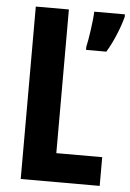

<svg xmlns="http://www.w3.org/2000/svg" viewBox="-52 -753 537 792"><g transform="rotate(5 216.5 -357.0)"><path d="M64 0H391V-119H201V-714H64ZM433 -703V-714H306C305 -677 293 -596 286 -567V-554H370C395 -595 420 -654 433 -703Z"/></g></svg>

Font: Noto Sans Hebrew ExtraCondensed
Style: Bold
Weight: 700
Width: 2
Designer: Monotype Design Team
Foundry: Monotype Imaging Inc.
Version: Version 2.004